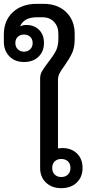

<svg xmlns="http://www.w3.org/2000/svg" viewBox="-34 -971 476 1000"><path d="M396 -96Q396 -49 365.5 -20Q335 9 285 9Q236 9 205.5 -20Q175 -49 175 -96V-562Q175 -583 185 -600.5Q195 -618 216 -645Q243 -679 256.5 -705Q270 -731 270 -767V-795Q270 -833 247.5 -857Q225 -881 188 -881H157Q92 -881 71 -835L72 -834Q86 -841 103 -841Q144 -841 169.5 -815.5Q195 -790 195 -747Q195 -703 166.5 -675.5Q138 -648 91 -648Q44 -648 15 -677.5Q-14 -707 -14 -755V-791Q-14 -864 33 -907.5Q80 -951 157 -951H193Q266 -951 310.5 -908Q355 -865 355 -794V-766Q355 -723 341 -693.5Q327 -664 302 -629Q284 -605 276 -589Q268 -573 268 -555V-198Q282 -200 290 -200Q338 -200 367 -171.5Q396 -143 396 -96ZM46 -747Q46 -727 58.5 -714.5Q71 -702 91 -702Q111 -702 123.5 -714.5Q136 -727 136 -747Q136 -767 123.5 -779Q111 -791 91 -791Q71 -791 58.5 -779Q46 -767 46 -747ZM333 -96Q333 -118 320 -130.5Q307 -143 285 -143Q264 -143 251 -130.5Q238 -118 238 -96Q238 -75 251 -62Q264 -49 285 -49Q307 -49 320 -62Q333 -75 333 -96Z"/></svg>

Font: Bai Jamjuree Medium
Style: Regular
Weight: 500
Version: Version 1.000; ttfautohint (v1.6)